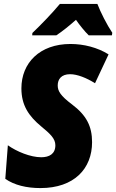

<svg xmlns="http://www.w3.org/2000/svg" viewBox="-20 -948 592 978"><path d="M145 -780 144 -768H267C300 -790 333 -817 367 -847C384 -822 413 -786 432 -768H550L552 -781C525 -821 492 -886 476 -928H285C246 -881 190 -823 145 -780ZM186 10C358 10 449 -89 449 -224C449 -305 420 -361 347 -416C287 -461 274 -485 274 -513C274 -544 292 -570 337 -570C374 -570 421 -551 464 -524L533 -671C477 -706 407 -724 339 -724C182 -724 89 -627 89 -498C89 -412 126 -357 190 -304C236 -266 262 -242 262 -208C262 -164 231 -147 190 -147C135 -147 65 -176 20 -208L7 -37C53 -5 115 10 186 10Z"/></svg>

Font: Noto Sans SemiCondensed Black
Style: Italic
Weight: 900
Width: 4
Italic angle: -12°
Designer: Monotype Design Team
Foundry: Monotype Imaging Inc.
Version: Version 2.013